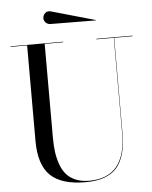

<svg xmlns="http://www.w3.org/2000/svg" viewBox="-61 -970 817 1035"><g transform="rotate(-5 347.5 -452.5)"><path d="M245 -851Q231 -851 220.5 -861Q210 -871 210 -885Q210 -901 222.5 -912.5Q235 -924 255 -918L491 -851L490 -849ZM20 -750H305V-747H205V-240Q205 -197 209.5 -163Q214 -129 225.5 -96Q237 -63 256 -40.5Q275 -18 306.5 -4.5Q338 9 380 9Q579 9 579 -230V-747H485V-750H680V-747H581V-230Q581 -104 529 -44.5Q477 15 360 15Q230 15 170 -43Q110 -101 110 -230V-747H20Z"/></g></svg>

Font: Bodoni* 72
Style: Regular
Weight: 400
Version: Version 1.003